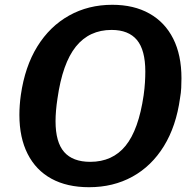

<svg xmlns="http://www.w3.org/2000/svg" viewBox="-20 -772 810 802"><path d="M352 10Q260 10 195 -25.5Q130 -61 95.5 -129Q61 -197 61 -292Q61 -311 62.5 -332.5Q64 -354 67 -375Q84 -494 136 -578Q188 -662 268.5 -707Q349 -752 449 -752Q539 -752 604 -715.5Q669 -679 703.5 -610.5Q738 -542 738 -445Q738 -426 737 -405Q736 -384 732 -362Q716 -245 664.5 -161.5Q613 -78 533 -34Q453 10 352 10ZM357 -96Q450 -96 504.5 -163Q559 -230 580 -374Q584 -403 585.5 -427.5Q587 -452 587 -473Q587 -563 552 -605Q517 -647 446 -647Q353 -647 297 -577.5Q241 -508 220 -360Q216 -334 214 -310Q212 -286 212 -266Q212 -178 248 -137Q284 -96 357 -96Z"/></svg>

Font: Libre Franklin SemiBold
Style: Italic
Weight: 600
Italic angle: -8°
Designer: Pablo Impallari, Rodrigo Fuenzalida, Nhung Nguyen
Foundry: Impallari Type
Version: Version 3.000